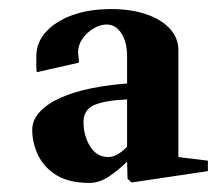

<svg xmlns="http://www.w3.org/2000/svg" viewBox="-20 -735 494 423"><path d="M177 -332Q132 -332 104.5 -349Q77 -366 64 -393Q51 -420 51 -449Q51 -471 68 -489Q85 -507 114.5 -520Q144 -533 181.5 -540.5Q219 -548 260 -551V-611Q260 -642 247.5 -661.5Q235 -681 215 -681Q201 -681 186.5 -672.5Q172 -664 162 -650Q152 -636 152 -619Q153 -610 153.5 -604Q154 -598 154 -597L61 -576Q60 -581 60 -591Q60 -601 60 -611Q60 -641 81 -664.5Q102 -688 139 -701.5Q176 -715 225 -715Q269 -715 302.5 -703.5Q336 -692 354.5 -671.5Q373 -651 373 -625V-389L438 -381V-358L270 -333L261 -341L260 -379Q242 -361 220.5 -346.5Q199 -332 177 -332ZM219 -389Q238 -389 260 -412V-516Q213 -514 188.5 -504Q164 -494 164 -466Q164 -436 178.5 -412.5Q193 -389 219 -389Z"/></svg>

Font: Wittgenstein Extrabold
Style: Regular
Weight: 800
Designer: Jörg Drees
Foundry: Jörg Drees
Version: Version 1.303; ttfautohint (v1.8.4.7-5d5b)